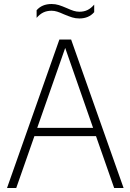

<svg xmlns="http://www.w3.org/2000/svg" viewBox="-20 -937 650 957"><path d="M549 0 458.5 -258.5H151.5L61 0H15L276 -740H334.5L596 0ZM165.5 -299.5H444L305 -698ZM299 -865.5Q279.5 -874.5 265.2 -879Q251 -883.5 237 -883.5Q214 -883.5 196.2 -875Q178.5 -866.5 162.5 -848V-886Q189.5 -917 237 -917Q256 -917 273 -911.8Q290 -906.5 313 -896.5Q332.5 -887.5 347 -883Q361.5 -878.5 375.5 -878.5Q398.5 -878.5 416 -887Q433.5 -895.5 449.5 -914V-876.5Q422.5 -845 375.5 -845Q356.5 -845 339.8 -850.2Q323 -855.5 299 -865.5Z"/></svg>

Font: Encode Sans Semi Condensed ExLight
Style: Regular
Weight: 275
Width: 4
Designer: Multiple Designers
Foundry: Impallari Type
Version: Version 2.000